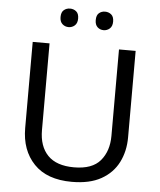

<svg xmlns="http://www.w3.org/2000/svg" viewBox="-60 -960 852 1022"><g transform="rotate(5 365.5 -449.0)"><path d="M640 -252Q640 -178 610 -118.5Q580 -59 518.5 -24.5Q457 10 362 10Q229 10 159.5 -62.5Q90 -135 90 -254V-714H180V-251Q180 -164 226.5 -116Q273 -68 367 -68Q464 -68 507.5 -119.5Q551 -171 551 -252V-714H640ZM226 -859Q226 -885 240 -896.5Q254 -908 273 -908Q292 -908 306 -896.5Q320 -885 320 -859Q320 -834 306 -821.5Q292 -809 273 -809Q254 -809 240 -821.5Q226 -834 226 -859ZM414 -859Q414 -885 427.5 -896.5Q441 -908 460 -908Q479 -908 493 -896.5Q507 -885 507 -859Q507 -834 493 -821.5Q479 -809 460 -809Q441 -809 427.5 -821.5Q414 -834 414 -859Z"/></g></svg>

Font: Noto Sans Pau Cin Hau
Style: Regular
Weight: 400
Designer: Monotype Design Team
Foundry: Monotype Imaging Inc.
Version: Version 2.002; ttfautohint (v1.8.4.7-5d5b)